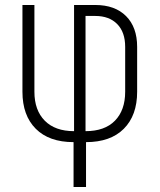

<svg xmlns="http://www.w3.org/2000/svg" viewBox="-20 -570 640 770"><path d="M275 180V0Q177 0 123.5 -53.5Q70 -107 70 -202V-550H118V-202Q118 -128 159.5 -86Q201 -44 277 -44V-550H362Q441 -550 485.5 -505.5Q530 -461 530 -382V-202Q530 -107 476.5 -53.5Q423 0 325 0V180ZM323 -44Q400 -44 441 -86Q482 -128 482 -202V-382Q482 -441 450 -473.5Q418 -506 362 -506H323Z"/></svg>

Font: NKDuy Mono Thin
Style: Regular
Weight: 100
Monospace: yes
Designer: NKDuy
Foundry: NKDuy
Version: Version 2.251; ttfautohint (v1.8.4.7-5d5b)